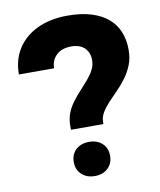

<svg xmlns="http://www.w3.org/2000/svg" viewBox="-84 -805 735 880"><g transform="rotate(-10 284.0 -365.0)"><path d="M215 -220V-238Q215 -271 225.5 -297.5Q236 -324 253.5 -347Q271 -370 290 -390.5Q309 -411 326.5 -431.5Q344 -452 355 -473Q366 -494 366 -518Q366 -543 355 -561Q344 -579 325.5 -587.5Q307 -596 282 -596Q239 -596 213.5 -572.5Q188 -549 188 -511H24Q24 -579 56.5 -630Q89 -681 149 -709.5Q209 -738 290 -738Q353 -738 400 -723.5Q447 -709 478 -682.5Q509 -656 524 -618.5Q539 -581 539 -536Q539 -496 526.5 -465Q514 -434 494.5 -407.5Q475 -381 452.5 -358.5Q430 -336 410.5 -315Q391 -294 378.5 -273Q366 -252 366 -228V-220ZM287 8Q249 8 225.5 -14Q202 -36 202 -72Q202 -108 225.5 -129.5Q249 -151 287 -151Q324 -151 347.5 -129.5Q371 -108 371 -72Q371 -36 347.5 -14Q324 8 287 8Z"/></g></svg>

Font: Mona Sans ExtraLight ExtraBold
Style: Regular
Weight: 800
Version: Version 2.000